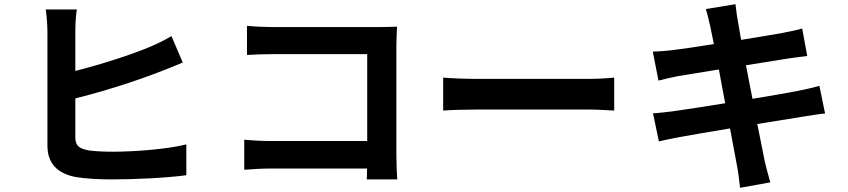

<svg xmlns="http://www.w3.org/2000/svg" viewBox="-20 -833 4040 915"><path d="M346 -788H198C202 -763 206 -713 206 -684V-139C206 -52 256 -5 343 11C386 18 446 22 511 22C622 22 773 15 868 2V-145C785 -123 624 -110 519 -110C474 -110 433 -112 404 -116C359 -125 339 -136 339 -179V-364C517 -409 683 -464 851 -535L797 -661C758 -638 724 -622 688 -607C599 -570 458 -525 339 -495V-684C339 -712 341 -757 346 -788Z M1157 -710V-571C1185 -573 1239 -575 1281 -575H1730V-161H1269C1224 -161 1179 -164 1144 -167V-24C1177 -27 1234 -30 1273 -30H1729C1729 -11 1729 6 1728 22H1873C1871 -8 1869 -61 1869 -96V-614C1869 -643 1871 -683 1872 -706C1855 -705 1813 -704 1784 -704H1280C1246 -704 1194 -706 1157 -710Z M2092 -463V-306C2129 -309 2196 -311 2253 -311H2790C2832 -311 2883 -307 2907 -306V-463C2881 -461 2837 -457 2790 -457H2253C2201 -457 2128 -460 2092 -463Z M3382 -623C3296 -609 3219 -598 3184 -594C3153 -590 3123 -588 3091 -587L3118 -449C3152 -458 3178 -463 3210 -470C3241 -475 3318 -488 3406 -502C3415 -451 3426 -395 3436 -341C3335 -325 3242 -310 3196 -304C3164 -300 3119 -294 3092 -293L3120 -159C3143 -165 3177 -172 3220 -180C3263 -188 3357 -204 3459 -221C3475 -137 3488 -68 3493 -39C3499 -10 3502 25 3507 62L3651 36C3642 4 3632 -32 3625 -62C3619 -93 3605 -160 3589 -242C3677 -256 3758 -269 3806 -277C3844 -283 3885 -290 3912 -292L3885 -424C3859 -416 3822 -408 3783 -400C3738 -391 3656 -377 3566 -362C3555 -417 3545 -472 3535 -522C3618 -535 3694 -547 3735 -554C3765 -558 3805 -564 3827 -566L3803 -697C3779 -690 3741 -682 3709 -676C3673 -669 3597 -657 3512 -643C3504 -688 3498 -721 3496 -735C3491 -759 3488 -793 3485 -813L3344 -790C3360 -735 3371 -679 3382 -623Z"/></svg>

Font: DAIFUKU Sans JP
Style: Bold
Weight: 700
Designer: Original font ‘Source Han Sans JP’ : Ryoko NISHIZUKA  (kana, bopomofo & ideographs); Paul D. Hunt (Latin, Greek & Cyrill
Foundry: Daifuku
Version: Version 1.001